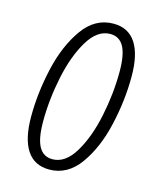

<svg xmlns="http://www.w3.org/2000/svg" viewBox="-105 -751 690 837"><g transform="rotate(15 240.0 -332.5)"><path d="M61 -192Q61 -92 95 -40.5Q129 11 196 11Q279 11 333.5 -65.5Q388 -142 413.5 -254Q439 -366 439 -473Q439 -573 405 -624.5Q371 -676 304 -676Q221 -676 166.5 -599.5Q112 -523 86.5 -411Q61 -299 61 -192ZM383 -480Q383 -381 361.5 -278Q340 -175 298 -105.5Q256 -36 198 -36Q157 -36 137 -72Q117 -108 117 -185Q117 -284 138.5 -387Q160 -490 202 -559.5Q244 -629 302 -629Q343 -629 363 -593Q383 -557 383 -480Z"/></g></svg>

Font: Fira Sans Extra Condensed Light
Style: Italic
Weight: 300
Width: 3
Italic angle: -8°
Designer: Carrois Corporate & Edenspiekermann AG
Foundry: Carrois Corporate GbR & Edenspiekermann AG
Version: Version 4.203